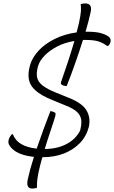

<svg xmlns="http://www.w3.org/2000/svg" viewBox="-20 -905 666 1120"><path d="M230 12Q228 12 227 12Q220 37 214 60.5Q208 84 204 104Q198 135 196.5 154Q195 173 195 191Q190 192 183 193.5Q176 195 168 195Q150 195 143 182.5Q136 170 142 141Q148 113 157 80Q166 47 178 10Q129 5 93.5 -10Q58 -25 39 -51Q24 -70 31 -91Q34 -101 38.5 -108Q43 -115 49 -122H55Q82 -50 194 -38Q212 -91 232.5 -147Q253 -203 274 -257Q278 -256 282 -255.5Q286 -255 290 -253Q303 -249 304 -243Q305 -237 302 -226Q293 -195 275.5 -143.5Q258 -92 241 -36H242Q313 -36 367.5 -64.5Q422 -93 447 -143L449 -151Q457 -183 453.5 -207.5Q450 -232 429 -252Q408 -272 362 -290L284 -322Q220 -348 187.5 -377Q155 -406 148.5 -441Q142 -476 154 -520L156 -527Q169 -571 206 -610.5Q243 -650 299.5 -678Q356 -706 427 -716Q435 -745 440 -768Q451 -818 452 -840.5Q453 -863 451 -881Q456 -883 463.5 -884Q471 -885 478 -885Q498 -885 506.5 -872.5Q515 -860 508 -831Q503 -807 495.5 -779Q488 -751 479 -720Q485 -720 491 -720Q546 -720 577.5 -709Q609 -698 618 -687Q625 -679 625.5 -672Q626 -665 624 -658Q622 -651 618 -645.5Q614 -640 611 -637H605Q582 -654 555.5 -663Q529 -672 479 -672Q471 -672 464 -672Q442 -602 416.5 -530Q391 -458 369 -403Q361 -403 350 -406Q331 -412 336 -426Q355 -480 376 -543.5Q397 -607 414 -666Q358 -657 314 -634Q270 -611 241 -581.5Q212 -552 203 -522L200 -512Q191 -476 197 -451Q203 -426 229.5 -405.5Q256 -385 308 -364L385 -333Q461 -302 485 -260.5Q509 -219 499 -169L498 -164Q484 -110 446 -70.5Q408 -31 352.5 -9.5Q297 12 230 12Z"/></svg>

Font: Recursive Sn Csl St Lt
Style: Italic
Weight: 300
Italic angle: -15°
Version: Version 1.079;hotconv 1.0.112;makeotfexe 2.5.65598; ttfautoh